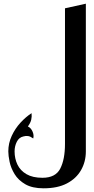

<svg xmlns="http://www.w3.org/2000/svg" viewBox="-20 -820 510 1040"><path d="M332 -40V-775L445 -800V0Q445 56 419 101.5Q393 147 342.5 173.5Q292 200 216 200Q155 200 117 178Q79 156 59 123Q39 90 32 56.5Q25 23 25 0Q25 -44 43.5 -84Q62 -124 91 -155.5Q120 -187 151 -207Q153 -188 149 -171Q145 -154 131 -135Q147 -128 156 -108Q165 -88 160 -70Q145 -81 132.5 -83Q120 -85 107 -81Q83 -76 71 -52Q59 -28 59 0Q59 39 74.5 71.5Q90 104 123.5 123.5Q157 143 210 143Q281 143 306.5 93Q332 43 332 -40Z"/></svg>

Font: Reem Kufi Medium
Style: Regular
Weight: 500
Designer: Khaled Hosny
Version: Version 1.001